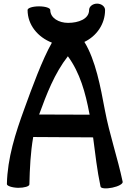

<svg xmlns="http://www.w3.org/2000/svg" viewBox="-20 -1015 736 1058"><path d="M142 1C144 -86 148 -174 163 -260L493 -258C505 -167 515 -76 534 13C536 24 565 26 599 19C633 12 658 -2 656 -13C628 -146 583 -275 558 -408C534 -536 507 -683 445 -784C512 -816 559 -882 559 -960C559 -979 539 -995 515 -995C491 -995 471 -979 471 -960C471 -910 412 -889 355 -889C305 -889 257 -915 257 -960C257 -971 230 -980 195 -980C160 -980 132 -971 132 -960C132 -877 189 -810 266 -780C213 -687 156 -531 114 -415C65 -281 21 -144 18 -1C17 9 45 19 80 20C114 20 142 12 142 1ZM196 -385C237 -497 280 -610 354 -705C421 -614 451 -503 472 -392C473 -389 473 -386 474 -383L196 -384Z"/></svg>

Font: Nupuram
Style: Bold
Weight: 700
Designer: Santhosh Thottingal (santhosh.thottingal@gmail.com)
Foundry: SMC
Version: Version 1.000